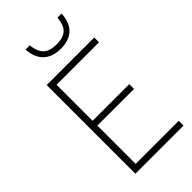

<svg xmlns="http://www.w3.org/2000/svg" viewBox="-244 -848 911 911"><g transform="rotate(-45 212.0 -392.5)"><path d="M83 0V-595H402V-563H117V-32H406V0ZM112 -289V-321H363V-289ZM253 -669Q216.5 -669 190 -682Q163.5 -695 148.5 -720.8Q133.5 -746.5 131 -785H159Q164.5 -738.5 186.2 -718.2Q208 -698 253 -698Q298 -698 319.8 -718.2Q341.5 -738.5 345 -785H373Q370.5 -746 356 -720.2Q341.5 -694.5 315.5 -681.8Q289.5 -669 253 -669Z"/></g></svg>

Font: Encode Sans SC Condensed Thin
Style: Regular
Weight: 100
Width: 3
Designer: Multiple Designers
Foundry: Impallari Type
Version: Version 3.002